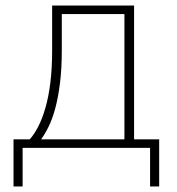

<svg xmlns="http://www.w3.org/2000/svg" viewBox="-20 -536 640 696"><path d="M29 -31H88Q104 -49 118.5 -77Q133 -105 144.5 -144.5Q156 -184 162.5 -236Q169 -288 169 -354V-516H466V-31H557V140H524V0H62V140H29ZM431 -31V-485H204V-353Q204 -287 197.5 -235Q191 -183 180.5 -144Q170 -105 156.5 -77.5Q143 -50 129 -31Z"/></svg>

Font: IBM Plex Mono ExtraLight
Style: Regular
Weight: 200
Monospace: yes
Designer: Mike Abbink, Paul van der Laan, Pieter van Rosmalen
Foundry: Bold Monday
Version: Version 2.3